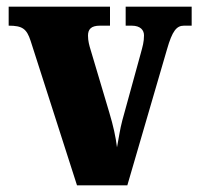

<svg xmlns="http://www.w3.org/2000/svg" viewBox="-20 -556 595 576"><path d="M72 -433 211 0H362L481 -408C497 -464 510 -479 532 -479H555V-536H357V-479H375C402 -479 412 -465 412 -450C412 -430 408 -417 402 -395L347 -195C340 -169 336 -140 331 -114C327 -146 320 -178 308 -218L252 -406C248 -419 244 -433 244 -449C244 -468 253 -479 280 -479H310V-536H6V-479C47 -479 60 -470 72 -433Z"/></svg>

Font: Noto Serif Ethiopic Condensed Black
Style: Regular
Weight: 900
Width: 3
Designer: Monotype Design Team
Foundry: Monotype Imaging Inc.
Version: Version 2.102